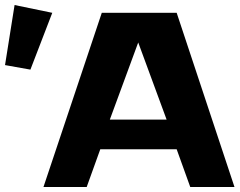

<svg xmlns="http://www.w3.org/2000/svg" viewBox="-73 -744 954 764"><path d="M100 0 332 -693H630L860 0H684L630 -150H326L272 0ZM364 -268H590L477 -575ZM-53 -485 -15 -724 135 -693 48 -467Z"/></svg>

Font: Fix15 Mono
Style: Bold
Weight: 700
Designer: Carrois Corporate & Edenspiekermann AG
Foundry: Carrois Corporate GbR & Edenspiekermann AG
Version: Version 3.206